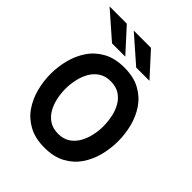

<svg xmlns="http://www.w3.org/2000/svg" viewBox="-252 -1068 1227 1227"><g transform="rotate(45 361.0 -454.5)"><path d="M361.4 12Q277.7 12 219.2 -19.8Q160.7 -51.5 124.8 -104.2Q89 -157 72.5 -221Q56 -285 56 -350Q56 -415 72.5 -479Q89 -543 124.8 -595.8Q160.7 -648.5 219.2 -680.2Q277.7 -712 361.4 -712Q445.6 -712 503.8 -680.2Q562 -648.5 597.9 -595.8Q633.7 -543 650 -479Q666.2 -415 666.2 -350Q666.2 -285 650 -221Q633.7 -157 597.9 -104.2Q562 -51.5 503.8 -19.8Q445.6 12 361.4 12ZM361.4 -112.6Q408.6 -112.6 441.2 -134.5Q473.8 -156.4 493.9 -192Q513.9 -227.6 522.8 -269.2Q531.8 -310.8 531.8 -350Q531.8 -392.2 523.1 -434.3Q514.5 -476.4 494.8 -511.3Q475 -546.2 442.2 -567.3Q409.5 -588.4 361.4 -588.4Q313.2 -588.4 280.4 -566.3Q247.7 -544.3 227.8 -508.7Q207.9 -473.1 199.2 -431.2Q190.4 -389.4 190.4 -350Q190.4 -308.4 199.3 -266.4Q208.2 -224.5 228.2 -189.6Q248.3 -154.6 281.1 -133.6Q313.8 -112.6 361.4 -112.6ZM196 -765 18 -921H173.8L315.8 -765ZM414.4 -765 236.4 -921H392.2L534.2 -765Z"/></g></svg>

Font: Overpass
Style: Regular
Weight: 400
Designer: Delve Withrington, Dave Bailey, Thomas Jockin
Foundry: Delve Fonts LLC
Version: Version 4.000